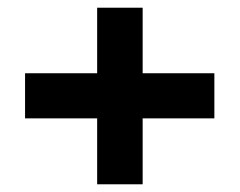

<svg xmlns="http://www.w3.org/2000/svg" viewBox="-20 -538 622 498"><path d="M232 -60V-518H350V-60ZM45 -231V-348H536V-231Z"/></svg>

Font: DM Sans 17pt ExtraBold
Style: Regular
Weight: 800
Version: Version 4.004;gftools[0.9.30]